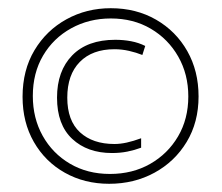

<svg xmlns="http://www.w3.org/2000/svg" viewBox="-20 -595 540 468"><path d="M246 -147Q186 -147 138 -174Q90 -201 62.5 -249Q35 -297 35 -359Q35 -424 64 -472.5Q93 -521 142 -548Q191 -575 250 -575Q312 -575 360.5 -547Q409 -519 436.5 -470.5Q464 -422 464 -360Q464 -297 435 -249Q406 -201 356.5 -174Q307 -147 246 -147ZM248 -171Q303 -171 346 -195.5Q389 -220 414 -262.5Q439 -305 439 -360Q439 -414 414.5 -457Q390 -500 347.5 -525Q305 -550 250 -550Q197 -550 153.5 -526Q110 -502 85 -459.5Q60 -417 60 -361Q60 -307 84 -264Q108 -221 150.5 -196Q193 -171 248 -171ZM253 -222Q193 -222 156 -256.5Q119 -291 119 -357Q119 -422 156 -460Q193 -498 261 -498Q281 -498 299.5 -494.5Q318 -491 334 -483L327 -461Q312 -467 294.5 -471Q277 -475 259 -475Q205 -475 174.5 -444Q144 -413 144 -357Q144 -301 175 -272.5Q206 -244 259 -244Q273 -244 289 -247.5Q305 -251 324 -258V-235Q308 -229 290.5 -225.5Q273 -222 253 -222Z"/></svg>

Font: Noto Sans Mono ExtraCondensed Thin
Style: Regular
Weight: 100
Width: 2
Designer: Monotype Design Team
Foundry: Monotype Imaging Inc.
Version: Version 2.014; ttfautohint (v1.8.4.7-5d5b)